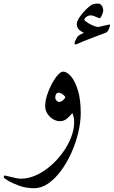

<svg xmlns="http://www.w3.org/2000/svg" viewBox="-74 -708 624 1055"><path d="M369.6 -88.4Q369.6 -36.1 356 21Q342.3 78.1 317.9 132.3Q293.5 186.5 261 230.5Q228.5 274.4 190.9 300.3Q153.3 326.2 113.3 326.2Q69.3 326.2 31.2 312.5Q-6.8 298.8 -30.3 284.2Q-53.7 269.5 -53.7 267.1Q-53.7 263.7 -52 260Q-50.3 256.3 -48.3 256.3Q-45.4 256.3 -28.6 260.7Q-11.7 265.1 8.3 269.5Q28.3 273.9 40.5 273.9Q82.5 273.9 124.8 254.6Q167 235.4 204.3 202.9Q241.7 170.4 271 129.9Q300.3 89.4 316.9 46.4Q333.5 3.4 333.5 -36.1Q333.5 -53.7 330.6 -65.4Q327.6 -77.1 323.7 -86.9Q312.5 -72.8 295.2 -57.4Q277.8 -42 254.9 -42Q236.8 -42 218.3 -52.7Q199.7 -63.5 187 -82.5Q174.3 -101.6 174.3 -126Q174.3 -153.3 184.8 -185.8Q195.3 -218.3 210.9 -247.6Q226.6 -276.9 243.4 -295.7Q260.3 -314.5 272.5 -314.5Q293.5 -314.5 315.9 -288.6Q338.4 -262.7 354 -212.2Q369.6 -161.6 369.6 -88.4ZM285.2 -174.3Q277.8 -186 266.8 -192.4Q255.9 -198.7 249 -198.7Q238.3 -198.7 233.9 -190.2Q229.5 -181.6 229.5 -169.9Q229.5 -164.1 236.1 -156Q242.7 -147.9 252 -147.9Q260.3 -147.9 270.8 -156Q281.2 -164.1 285.2 -174.3ZM530.8 -569.3Q530.8 -565.4 523.9 -547.9Q517.1 -530.3 502.9 -526.4Q494.6 -523.9 469 -513.9Q443.4 -503.9 414.6 -493.2Q380.4 -480 363.3 -471.9Q346.2 -463.9 340.8 -463.9Q335.4 -463.9 335.4 -469.7Q335.4 -475.1 342.3 -489Q349.1 -502.9 352.5 -507.3Q356.4 -512.2 369.1 -519Q381.8 -525.9 387.2 -527.8Q376.5 -531.2 362.3 -543.2Q348.1 -555.2 348.1 -574.7Q348.1 -591.8 363.3 -613.8Q378.4 -635.7 395 -652.3Q422.4 -679.7 435.5 -684.1Q448.7 -688.5 462.9 -688.5Q478.5 -688.5 485.8 -676Q493.2 -663.6 493.2 -649.4Q493.2 -644.5 489.7 -634.5Q486.3 -624.5 481.7 -616.2Q477.1 -607.9 474.1 -607.9Q469.2 -607.9 452.9 -615.7Q436.5 -623.5 423.8 -623.5Q411.6 -623.5 400.6 -615.2Q389.6 -606.9 389.6 -598.6Q389.6 -595.7 402.8 -586.4Q416 -577.1 434.1 -568.8Q452.1 -560.5 465.8 -559.6Q482.9 -564 502.7 -568.1Q522.5 -572.3 526.4 -573.2Q530.8 -574.2 530.8 -569.3Z"/></svg>

Font: Rohingya Solluk
Style: Regular
Weight: 400
Designer: SIL International
Foundry: SIL International
Version: Version 1.001